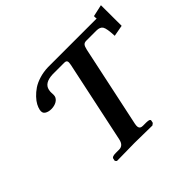

<svg xmlns="http://www.w3.org/2000/svg" viewBox="-157 -871 1068 1068"><g transform="rotate(-45 377.0 -337.0)"><path d="M149.9 -460.9Q127 -460.9 111.6 -471.2Q96.2 -481.4 101.6 -504.9Q104.5 -519 113.3 -535.6Q122.1 -552.2 139.2 -570.3Q156.2 -588.4 178.2 -603.3Q200.2 -618.2 232.7 -628.2Q265.1 -638.2 301.8 -639.2H685.1Q682.6 -640.1 683.1 -659.2L753.4 -674.8L753.9 -512.2L687.5 -500Q685.1 -559.6 674.8 -576.2Q664.6 -592.8 635.3 -592.8H556.2Q542 -592.8 534.9 -585Q527.8 -577.1 522.9 -555.2L420.9 -75.2Q418 -61 419.4 -52.2Q420.9 -43.5 427 -39.3Q433.1 -35.2 444.3 -35.2H470.2Q500 -35.2 498 -22.9L494.6 -7.8L482.9 1Q383.3 -1 344.2 -1L203.6 1L195.8 -7.8L198.7 -22.9Q201.2 -35.2 230.5 -35.2H257.3Q289.6 -35.2 297.9 -75.2L400.4 -558.1Q402.3 -568.4 402.6 -575Q402.8 -581.5 400.4 -585.7Q397.9 -589.8 393.3 -591.3Q388.7 -592.8 380.9 -592.8H292Q225.6 -590.3 216.3 -546.9Q213.4 -532.7 214.4 -523.9Q215.8 -507.3 214.1 -499Q212.4 -490.7 206.5 -483.4Q200.7 -476.1 192.1 -471.2Q183.6 -466.3 172.9 -463.6Q162.1 -460.9 149.9 -460.9Z"/></g></svg>

Font: Linux Libertine Slanted
Style: Semibold Slanted
Weight: 600
Designer: Philipp H. Poll
Foundry: Philipp H. Poll
Version: Version 5.1.1